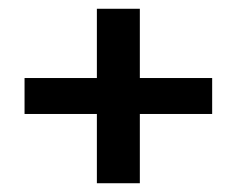

<svg xmlns="http://www.w3.org/2000/svg" viewBox="-20 -581 540 438"><path d="M36 -321V-403H201V-561H299V-403H464V-321H299V-163H201V-321Z"/></svg>

Font: Domine
Style: Bold
Weight: 700
Designer: Pablo Impallari, Rodrigo Fuenzalida, Brenda Gallo
Foundry: Pablo Impallari, Rodrigo Fuenzalida, Brenda Gallo
Version: Version 2.000